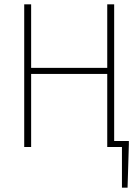

<svg xmlns="http://www.w3.org/2000/svg" viewBox="-20 -680 640 888"><path d="M92 0V-660H124V-366H476V-660H508V0H476V-338H124V0ZM544 188V0H498V-28H576V-12L570 188Z"/></svg>

Font: Source Code Pro ExtraLight
Style: Regular
Weight: 200
Monospace: yes
Designer: Paul D. Hunt, Teo Tuominen
Foundry: Adobe
Version: Version 1.026;hotconv 1.1.0;makeotfexe 2.6.0